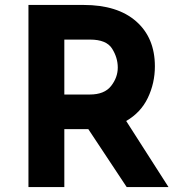

<svg xmlns="http://www.w3.org/2000/svg" viewBox="-20 -756 726 776"><path d="M492 0 337 -234H240V0H95V-736H318Q455 -736 530.5 -669.5Q606 -603 606 -488Q606 -420 577.5 -360.5Q549 -301 490 -267L661 0ZM240 -374H343Q402 -374 429 -408.5Q456 -443 456 -483Q456 -523 433 -559.5Q410 -596 344 -596H240Z"/></svg>

Font: Josefin Sans
Style: Bold
Weight: 700
Designer: Santiago Orozco
Foundry: Typemade
Version: Version 2.000